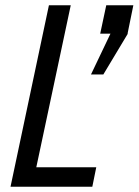

<svg xmlns="http://www.w3.org/2000/svg" viewBox="-20 -710 527 730"><path d="M118 -74H346L331 0H20L166 -690H249ZM465 -582H466L373 -427H326L400 -582H361L384 -690H487Z"/></svg>

Font: Decalotype
Style: Italic
Weight: 400
Italic angle: -12°
Designer: Alfredo Marco Pradil
Foundry: Alfredo Marco Pradil
Version: Version 1.0